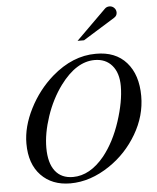

<svg xmlns="http://www.w3.org/2000/svg" viewBox="-61 -965 844 1035"><g transform="rotate(-5 361.0 -448.0)"><path d="M699 -418Q699 -311 641.5 -213Q584 -115 492 -53Q387 18 278 18Q179 18 119.5 -44Q60 -106 60 -216Q60 -307 109 -403.5Q158 -500 237 -569Q349 -666 474 -666Q581 -667 640 -600Q699 -533 699 -418ZM594 -481Q594 -552 559.5 -592.5Q525 -633 465 -633Q366 -633 279 -516Q226 -444 195.5 -353Q165 -262 165 -184Q165 -102 198.5 -58.5Q232 -15 295 -15Q387 -15 465 -110Q524 -184 559 -291Q594 -398 594 -481ZM383 -744 545 -904Q555 -914 570 -914Q585 -914 595.5 -903.5Q606 -893 606 -878Q606 -860 589 -850L418 -744Z"/></g></svg>

Font: STIX
Style: Italic
Weight: 400
Italic angle: -16.33°
Designer: MicroPress Inc., with final additions and corrections provided by Coen Hoffman, Elsevier (retired)
Version: Version 1.1.1